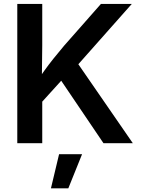

<svg xmlns="http://www.w3.org/2000/svg" viewBox="-20 -748 736 1003"><path d="M164.6 -177.2V-309.6Q188 -345.7 211.2 -378.2Q234.4 -410.6 260 -442.6Q285.6 -474.6 315.4 -509.8L507.3 -727.5H668.5L360.4 -379.9L350.6 -382.3ZM70.3 0V-727.5H200.7V-511.2L198.7 -335.9L200.7 -272.5V0ZM520.5 0 288.6 -342.8 369.6 -440.9 673.8 0ZM246.1 235.8 288.6 57.6H408.7L336.9 235.8Z"/></svg>

Font: Inter 18pt SemiBold
Style: Regular
Weight: 600
Designer: Rasmus Andersson
Foundry: rsms
Version: Version 4.001;git-66647c0bb